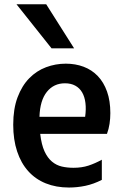

<svg xmlns="http://www.w3.org/2000/svg" viewBox="-20 -861 584 893"><path d="M41.5 -280.8Q41.5 -355 61.8 -408.7Q82 -462.4 116 -497.1Q149.9 -531.7 194.1 -548.3Q238.3 -564.9 286.1 -564.9Q331.1 -564.9 369.1 -550.5Q407.2 -536.1 434.8 -507.3Q462.4 -478.5 477.8 -435.3Q493.2 -392.1 493.2 -335Q493.2 -309.6 489.5 -285.2Q485.8 -260.7 477.5 -238.3H167Q172.9 -188 187 -157.2Q201.2 -126.5 221.7 -109.4Q242.2 -92.3 267.6 -86.4Q293 -80.6 321.8 -80.6Q360.4 -80.6 391.6 -90.8Q422.9 -101.1 453.6 -118.2V-24.4Q415.5 -4.9 377.2 3.2Q338.9 11.2 300.8 11.2Q240.7 11.2 192.6 -8.3Q144.5 -27.8 111.1 -65.2Q77.6 -102.5 59.6 -157Q41.5 -211.4 41.5 -280.8ZM376 -317.9Q380.9 -353 377.4 -381.8Q374 -410.6 362.1 -431.2Q350.1 -451.7 330.1 -462.6Q310.1 -473.6 282.2 -473.6Q230 -473.6 198 -433.8Q166 -394 163.6 -317.9ZM56.6 -841.3H194.8L324.7 -636.2H219.7Z"/></svg>

Font: Tauri
Style: Regular
Weight: 400
Designer: Yvonne Schüttler
Foundry: Yvonne Schüttler
Version: Version 1.003; ttfautohint (v0.93.8-669f) -l 13 -r 13 -G 200